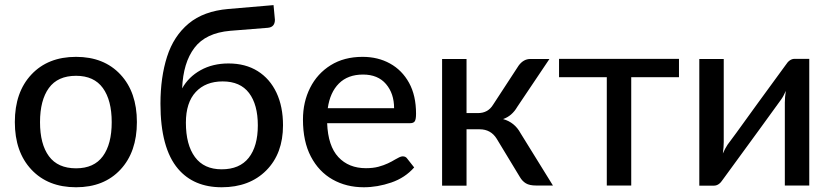

<svg xmlns="http://www.w3.org/2000/svg" viewBox="-20 -744 3334 770"><path d="M285 7Q172.5 7 106 -63.8Q39.5 -134.5 39.5 -254.5Q39.5 -374.5 106 -445.2Q172.5 -516 285 -516Q397 -516 463 -445.2Q529 -374.5 529 -254.5Q529 -134.5 463 -63.8Q397 7 285 7ZM285 -69Q357 -69 392.5 -117.5Q428 -166 428 -254Q428 -342 392.5 -391Q357 -440 285 -440Q211.5 -440 176 -391Q140.5 -342 140.5 -254Q140.5 -166 176.2 -117.5Q212 -69 285 -69Z M869 7Q757 7 694 -67Q623.5 -150 623.5 -328Q623.5 -434 650 -516.8Q676.5 -599.5 736.5 -649.5Q796.5 -699.5 895.5 -708L1077 -723.5L1082.5 -665Q1082.5 -635 1054 -632.5L903.5 -620.5Q805 -612 759.8 -552.2Q714.5 -492.5 710.5 -389.5Q736 -435.5 784.5 -462.5Q833 -489.5 896.5 -489.5Q964.5 -489.5 1013.5 -458.8Q1062.5 -428 1088.8 -372.2Q1115 -316.5 1115 -241.5Q1115 -128 1047.8 -60.5Q980.5 7 869 7ZM869 -65Q941 -65 977.5 -111.2Q1014 -157.5 1014 -241Q1014 -324.5 978.8 -371Q943.5 -417.5 873 -417.5Q804.5 -417.5 765 -375Q725.5 -332.5 725.5 -252Q725.5 -163.5 761.8 -114.2Q798 -65 869 -65Z M1439 7Q1369 7 1313.8 -24.2Q1258.5 -55.5 1226.8 -116Q1195 -176.5 1195 -264.5Q1195 -335 1223.8 -392Q1252.5 -449 1306.2 -482.5Q1360 -516 1434 -516Q1496 -516 1544.2 -489.2Q1592.5 -462.5 1620.5 -411.8Q1648.5 -361 1648.5 -288Q1648.5 -265.5 1643.5 -257.8Q1638.5 -250 1625 -250H1292Q1295.5 -158.5 1337 -114Q1378.5 -69.5 1447.5 -69.5Q1476 -69.5 1497.5 -75.2Q1519 -81 1535.5 -88.8Q1552 -96.5 1564 -104Q1573.5 -109.5 1581.2 -113.2Q1589 -117 1595 -117Q1607 -117 1613 -108L1641 -72.5Q1604.5 -31 1549.2 -12Q1494 7 1439 7ZM1560.5 -310Q1560.5 -369 1528 -407Q1495.5 -445 1436 -445Q1375 -445 1339.2 -409.2Q1303.5 -373.5 1294.5 -310Z M1851 0.5H1753V-507.5H1851V-290.5H1897Q1937 -290.5 1957.5 -324L2060 -481Q2079.5 -507.5 2107 -507.5H2183.5L2054.5 -315.5Q2033 -278.5 1997.5 -266.5Q2044 -253.5 2067.5 -210L2197.5 0H2130Q2103.5 0 2089 -8.8Q2074.5 -17.5 2065 -34L1972 -187.5Q1948.5 -225.5 1903.5 -225.5H1851Z M2511.5 0H2413.5V-434.5H2222V-508H2703V-434.5H2511.5Z M2843.5 0.5H2784.5V-507.5H2882.5V-174.5Q2882.5 -154.5 2879 -128.5Q2888 -149 2898 -164Q2909.5 -178 3016 -326L3131 -483.5Q3146.5 -508 3166.5 -508H3225.5V0H3127.5V-333Q3127.5 -353.5 3131.5 -379.5Q3122 -357.5 3112 -344Q3106 -335 3027.5 -227.5L2879 -24Q2863.5 0.5 2843.5 0.5Z"/></svg>

Font: Verano Sans Medium
Style: Regular
Weight: 500
Designer: Lukasz Dziedzic with Adam Twardoch and Botio Nikoltchev
Foundry: tyPoland Lukasz Dziedzic
Version: Version 3.001;December 28, 2019;FontCreator 12.0.0.2547 64-b